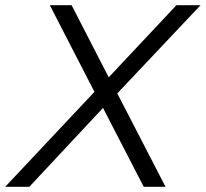

<svg xmlns="http://www.w3.org/2000/svg" viewBox="-72 -720 793 740"><path d="M-52 0 292 -366 120 -700H204L347 -422L608 -700H701L380 -360L566 0H482L325 -304L41 0Z"/></svg>

Font: Red Hat Display VF
Style: Italic
Weight: 300
Italic angle: -12°
Designer: Pentagram, MCKL
Foundry: Pentagram, MCKL
Version: Version 1.010